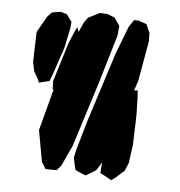

<svg xmlns="http://www.w3.org/2000/svg" viewBox="-20 -718 304 325"><path d="M89 -637 71 -596 64 -581 51 -579 46 -578 44 -584 38 -597 36 -613 42 -664 60 -690 68 -697 83 -698 93 -694 101 -681 99 -670ZM179 -658 147 -577 103 -471 84 -438 76 -430 65 -431 57 -432 51 -444 46 -498 71 -567 69 -566 70 -581 96 -645 106 -664 111 -672 113 -664 122 -680 129 -688 149 -696 163 -694 174 -688 182 -674ZM211 -523 205 -473 198 -442 191 -429 175 -417 168 -413 158 -420 150 -425 151 -433 153 -443 143 -430 133 -425 125 -421 117 -425 108 -430 107 -435 105 -451 109 -464 127 -511 176 -628 198 -673 207 -684 215 -683 228 -677 233 -662 232 -648 214 -581 207 -565H213V-555Z"/></svg>

Font: Rubik Marker Hatch
Style: Regular
Weight: 400
Designer: Hubert and Fischer, NaN
Foundry: Hubert & Fischer, NaN
Version: Version 2.200